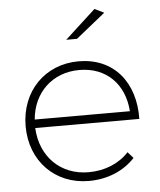

<svg xmlns="http://www.w3.org/2000/svg" viewBox="-53 -789 695 836"><g transform="rotate(-5 294.5 -371.0)"><path d="M432 -723 391 -743 257 -620H304ZM302 -522C155 -522 48 -413 48 -260C48 -107 155 1 302 1C385 1 456 -30 504 -82L480 -109C438 -63 375 -37 304 -37C183 -37 95 -122 89 -249H544C547 -410 455 -522 302 -522ZM90 -286C100 -404 185 -484 302 -484C421 -484 498 -404 506 -286Z"/></g></svg>

Font: Montserrat ExtraLight
Style: Regular
Weight: 250
Designer: Julieta Ulanovsky
Foundry: Julieta Ulanovsky
Version: Version 4.000